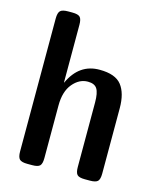

<svg xmlns="http://www.w3.org/2000/svg" viewBox="-106 -769 695 844"><g transform="rotate(15 241.5 -347.0)"><path d="M54.2 -44.9V-648.9Q54.2 -675.8 63.7 -684.8Q73.2 -693.8 99.1 -693.8H118.2Q145 -693.8 153.6 -684.3Q162.1 -674.8 162.1 -649.9V-387.2H163.1Q207 -482.4 299.8 -481.9Q371.6 -481.9 399.9 -445.6Q428.2 -409.2 428.2 -341.8V-43.9Q428.2 -18.1 419.2 -9Q410.2 0 383.8 0H360.8Q334 0 325.4 -9.5Q316.9 -19 316.9 -43.9V-337.9Q316.9 -380.9 305.4 -399.4Q293.9 -418 263.2 -418Q224.1 -418 194.6 -382.6Q165 -347.2 165 -283.2V-43.9Q165 -18.1 156 -9Q147 0 121.1 0H99.1Q72.3 0 63.2 -9.5Q54.2 -19 54.2 -44.9Z"/></g></svg>

Font: CMU Sans Serif Demi Condensed
Style: DemiCondensed
Weight: 600
Width: 3
Version: Version 0.7.0